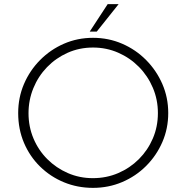

<svg xmlns="http://www.w3.org/2000/svg" viewBox="-20 -901 902 929"><path d="M68 -354Q68 -429 96 -494.5Q124 -560 174 -610.5Q224 -661 289.5 -689.5Q355 -718 430 -718Q505 -718 571 -689.5Q637 -661 687 -610.5Q737 -560 765.5 -494.5Q794 -429 794 -354Q794 -279 765.5 -213.5Q737 -148 687 -98Q637 -48 571 -20Q505 8 430 8Q355 8 289.5 -19Q224 -46 174 -95Q124 -144 96 -210Q68 -276 68 -354ZM118 -353Q118 -288 142 -231Q166 -174 209 -131Q252 -88 308.5 -63.5Q365 -39 429 -39Q495 -39 552 -63.5Q609 -88 652 -131Q695 -174 719.5 -231Q744 -288 744 -354Q744 -419 719.5 -476.5Q695 -534 652 -577.5Q609 -621 552 -646Q495 -671 430 -671Q364 -671 307 -645.5Q250 -620 207.5 -576Q165 -532 141.5 -474.5Q118 -417 118 -353ZM554 -881 448 -748H414L501 -881Z"/></svg>

Font: Josefin Sans Thin Light
Style: Regular
Weight: 300
Version: Version 2.000